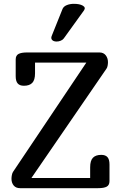

<svg xmlns="http://www.w3.org/2000/svg" viewBox="-20 -983 632 1003"><path d="M40 -49Q40 -58 42 -68.5Q44 -79 48 -85L431 -656H163V-600Q163 -565 148.5 -550Q134 -535 105 -535Q83 -535 72.5 -547Q62 -559 62 -585V-672Q62 -693 76.5 -701Q91 -709 122 -709H499Q521 -709 532.5 -694Q544 -679 544 -658Q544 -649 542 -639Q540 -629 536 -624L144 -53H451V-109Q451 -144 465.5 -159Q480 -174 509 -174Q531 -174 541.5 -162Q552 -150 552 -124V-37Q552 -16 537.5 -8Q523 0 492 0H85Q63 0 51.5 -14Q40 -28 40 -49ZM276 -766Q260 -766 252.5 -774Q245 -782 250 -795L307 -937Q313 -950 329.5 -956.5Q346 -963 366 -963Q396 -963 412.5 -953.5Q429 -944 419 -929L313 -782Q308 -775 297.5 -770.5Q287 -766 276 -766Z"/></svg>

Font: Marmelad for Arash.Academy
Style: Regular
Weight: 400
Designer: Manvel Shmavonyan
Foundry: Cyreal
Version: Version 1.110;Glyphs 3.2 (3202)